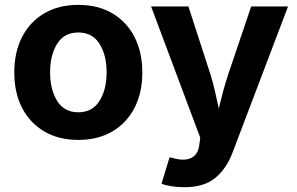

<svg xmlns="http://www.w3.org/2000/svg" viewBox="-20 -573 1237 801"><path d="M306.6 10.7Q224.6 10.7 164.6 -24.7Q104.5 -60.1 72 -123.3Q39.6 -186.5 39.6 -270.5Q39.6 -355 72 -418.5Q104.5 -481.9 164.6 -517.3Q224.6 -552.7 306.6 -552.7Q388.7 -552.7 448.7 -517.3Q508.8 -481.9 541.3 -418.5Q573.7 -355 573.7 -270.5Q573.7 -186.5 541.3 -123.3Q508.8 -60.1 448.7 -24.7Q388.7 10.7 306.6 10.7ZM306.6 -104.5Q365.2 -104.5 395 -151.9Q424.8 -199.2 424.8 -271Q424.8 -343.3 395 -390.4Q365.2 -437.5 306.6 -437.5Q248 -437.5 218.5 -390.4Q189 -343.3 189 -271Q189 -199.2 218.5 -151.9Q248 -104.5 306.6 -104.5ZM653.8 193.4 687.5 83 705.6 87.4Q750 99.6 778.3 85.7Q806.6 71.8 811.5 30.8L815.4 1.5L610.4 -545.9H766.1L857.9 -262.7Q869.1 -227.1 877 -191.7Q884.8 -156.2 892.6 -120.1Q901.4 -156.7 910.9 -192.1Q920.4 -227.5 932.1 -262.7L1027.8 -545.9H1181.6L949.7 64.5Q924.8 130.4 878.2 169.2Q831.5 208 749.5 208Q720.2 208 694.8 203.9Q669.4 199.7 653.8 193.4Z"/></svg>

Font: Inter
Style: Bold
Weight: 700
Designer: Rasmus Andersson
Foundry: rsms
Version: Version 4.001;git-9221beed3